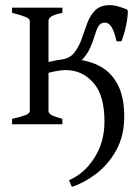

<svg xmlns="http://www.w3.org/2000/svg" viewBox="-20 -484 547 748"><path d="M434 -323Q425 -363 414 -379.5Q403 -396 389 -396Q372 -396 363.5 -381.5Q355 -367 348.5 -344Q342 -321 330.5 -296Q319 -271 297 -248Q275 -225 236 -211L220 -252Q253 -257 270.5 -280Q288 -303 298.5 -333.5Q309 -364 320 -394Q331 -424 351 -444Q371 -464 409 -464Q425 -464 442.5 -458.5Q460 -453 475 -447Q479 -446 477.5 -426.5Q476 -407 470 -379Q464 -351 453 -323ZM249 218Q309 192 348 130.5Q387 69 387 -10Q387 -113 343.5 -162Q300 -211 236 -211Q218 -211 193 -206Q168 -201 142 -192L138 -234Q168 -243 196.5 -248.5Q225 -254 244 -254Q310 -254 359.5 -231Q409 -208 436.5 -158.5Q464 -109 464 -30Q464 46 432.5 102Q401 158 354 193.5Q307 229 260 244ZM169 -51Q169 -44 178 -37.5Q187 -31 223 -21V0H27V-21Q60 -28 78 -35Q96 -42 96 -51V-403Q96 -411 79.5 -418Q63 -425 27 -434V-454H223V-434Q190 -427 179.5 -419.5Q169 -412 169 -403Z"/></svg>

Font: ChillKai
Style: Regular
Weight: 400
Designer: ChillType
Foundry: 寒蝉字型
Version: Version 2.000